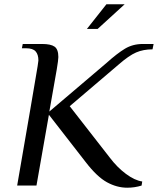

<svg xmlns="http://www.w3.org/2000/svg" viewBox="-20 -865 736 895"><path d="M379 -110 208 -330 150 0H60L120 -348Q130 -409 144.5 -492Q159 -575 159 -583Q159 -611 146 -625.5Q133 -640 102 -640H82L86 -660H176Q217 -660 234.5 -647.5Q252 -635 252 -599Q252 -586 244.5 -541Q237 -496 210 -345L457 -555Q476 -571 477 -572Q526 -616 562.5 -638Q599 -660 646 -660H696L691 -635Q648 -635 614.5 -620.5Q581 -606 534 -565L305 -370L492 -130Q526 -85 567 -54.5Q608 -24 643 -19L640 0Q608 10 573 10Q525 10 478.5 -15.5Q432 -41 379 -110ZM385 -730 476 -845H561L435 -730Z"/></svg>

Font: Philosopher
Style: Italic
Weight: 400
Italic angle: -10°
Designer: Jovanny Lemonad
Foundry: Jovanny Lemonad
Version: Version 2.000